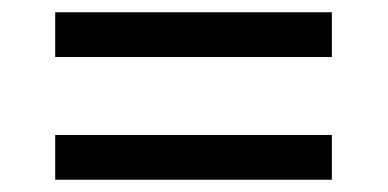

<svg xmlns="http://www.w3.org/2000/svg" viewBox="-20 -479 632 313"><path d="M70 -459H521V-386H70ZM70 -259H521V-186H70Z"/></svg>

Font: hexlhindi05
Style: Book
Weight: 400
Designer: Jelle Bosma - Monotype Design Team
Foundry: Monotype Imaging Inc.
Version: Version 2.003